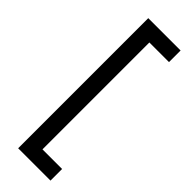

<svg xmlns="http://www.w3.org/2000/svg" viewBox="-275 -686 865 865"><g transform="rotate(45 157.5 -253.5)"><path d="M76 161V-668H282V-594H157V87H282V161Z"/></g></svg>

Font: Atkinson Hyperlegible
Style: Regular
Weight: 400
Designer: Elliott Scott, Megan Eiswerth, Linus Boman, Theodore Petrosky
Foundry: Braille Institute
Version: Version 1.006; ttfautohint (v1.8.3)